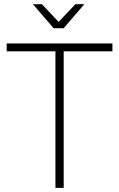

<svg xmlns="http://www.w3.org/2000/svg" viewBox="-20 -910 576 930"><path d="M288.5 0H248.5V-661.5H12.5V-699.5H524.5V-661.5H288.5ZM288.5 -773.5H239.5L139.5 -889.5H183L264 -804L345 -889.5H388.5Z"/></svg>

Font: Argentum Novus ExtraLight
Style: Regular
Weight: 250
Designer: Julieta Ulanovsky (font) & Cristiano Sobral (main changes)
Foundry: Julieta Ulanovsky (font) & Cristiano Sobral (main changes)
Version: Version 3.00;November 27, 2020;FontCreator 13.0.0.2655 64-bi